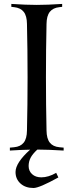

<svg xmlns="http://www.w3.org/2000/svg" viewBox="-20 -752 367 959"><path d="M29.3 0V-14.6L50.3 -16.6Q82.5 -19.5 98.4 -39.6Q114.3 -59.6 114.7 -100.1Q117.7 -227.1 117.7 -366.2Q117.7 -505.4 114.7 -632.3Q114.3 -672.9 98.4 -692.9Q82.5 -712.9 50.3 -716.3L36.6 -717.8V-732.4Q111.3 -727.5 163.6 -727.5Q215.8 -727.5 290.5 -732.4V-717.8L276.9 -716.3Q244.6 -712.9 228.8 -692.9Q212.9 -672.9 212.4 -632.3Q209.5 -505.4 209.5 -366.2Q209.5 -227.1 212.4 -100.1Q212.9 -59.6 228.8 -39.6Q244.6 -19.5 276.9 -16.6L297.9 -14.6V0Q218.3 -4.9 166.5 -4.9Q142.6 17.1 132.8 36.1Q123 55.2 123 77.1Q123 102.1 140.4 117.9Q157.7 133.8 186.5 133.8Q221.7 133.8 260.7 111.3L271.5 134.3Q176.3 187 147.5 187Q106.9 187 82.3 164.6Q57.6 142.1 57.6 107.4Q57.6 61 130.4 -4.4Q88.9 -3.9 29.3 0Z"/></svg>

Font: Flanker
Style: Regular
Weight: 400
Designer: Flanker
Foundry: Flanker
Version: Version 2.027